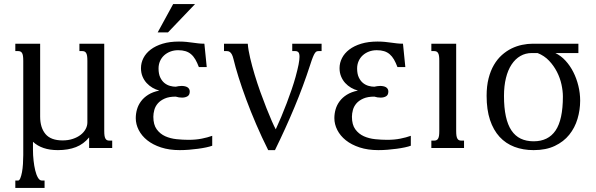

<svg xmlns="http://www.w3.org/2000/svg" viewBox="-20 -736 2964 955"><path d="M144 10.7Q144 36.1 147 63Q149.9 89.8 155.3 111.8Q160.6 133.8 168.9 147.9Q177.2 162.1 188.5 162.1H201.7V198.7H56.2V162.1H69.8Q76.2 162.1 81.1 150.4Q85.9 138.7 89.4 120.4Q92.8 102.1 94.2 79.6Q95.7 57.1 95.7 35.2V-433.6Q95.7 -448.7 94.2 -458Q92.8 -467.3 89.4 -472.7Q85.9 -478 81.1 -480Q76.2 -481.9 69.8 -481.9H56.2V-518.6H179.7V-155.8Q179.7 -101.1 206.3 -69.3Q232.9 -37.6 291.5 -37.6Q319.3 -37.6 342 -45.2Q364.7 -52.7 380.9 -65.2Q397 -77.6 405.8 -93.8Q414.6 -109.9 414.6 -127V-433.6Q414.6 -448.7 413.1 -458Q411.6 -467.3 408.2 -472.7Q404.8 -478 399.9 -480Q395 -481.9 388.7 -481.9H375V-518.6H498.5V-85Q498.5 -69.8 500 -60.5Q501.5 -51.3 504.9 -45.9Q508.3 -40.5 512.9 -38.6Q517.6 -36.6 524.4 -36.6H538.1V0H423.3V-52.7Q396.5 -19.5 357.9 -4.4Q319.3 10.7 268.1 10.7Q227.5 10.7 196.8 0.2Q166 -10.3 144 -30.8Z M866.2 -486.3Q845.2 -486.3 827.4 -479.5Q809.6 -472.7 796.4 -460.7Q783.2 -448.7 775.9 -431.9Q768.6 -415 768.6 -395.5Q768.6 -368.7 776.9 -351.1Q785.2 -333.5 797.9 -323.2Q810.5 -313 825.7 -308.8Q840.8 -304.7 854 -304.7Q860.8 -306.2 868.2 -307.4Q875.5 -308.6 883.3 -308.6Q891.1 -308.6 898.4 -307.1Q905.8 -305.7 911.4 -302.5Q917 -299.3 920.4 -293.9Q923.8 -288.6 923.8 -280.8Q923.8 -263.7 912.6 -257.1Q901.4 -250.5 885.7 -250.5Q877.9 -250.5 869.9 -251.7Q861.8 -252.9 854 -255.4Q820.8 -255.4 799.3 -245.8Q777.8 -236.3 765.1 -221.7Q752.4 -207 747.6 -189.2Q742.7 -171.4 742.7 -155.3Q742.7 -115.7 759.5 -92.8Q776.4 -69.8 802 -58.3Q827.6 -46.9 858.4 -43.7Q889.2 -40.5 917.5 -40.5Q954.1 -40.5 983.4 -46.4Q1012.7 -52.2 1035.6 -60.5V-11.2Q1023.9 -6.8 1005.6 -2.9Q987.3 1 965.6 3.9Q943.8 6.8 920.2 8.8Q896.5 10.7 874 10.7Q821.8 10.7 781 -2.7Q740.2 -16.1 712.4 -38.3Q684.6 -60.5 669.9 -89.4Q655.3 -118.2 655.3 -148.4Q655.3 -170.4 661.4 -191.9Q667.5 -213.4 681.4 -232.2Q695.3 -251 717.5 -264.9Q739.7 -278.8 772.5 -285.6Q754.9 -290 738.5 -299.6Q722.2 -309.1 709.2 -323.2Q696.3 -337.4 688.7 -356Q681.2 -374.5 681.2 -397Q681.2 -423.3 693.4 -447.3Q705.6 -471.2 729.5 -489.5Q753.4 -507.8 788.8 -518.6Q824.2 -529.3 870.1 -529.3Q891.1 -529.3 907.2 -527.6Q923.3 -525.9 937.7 -523.9Q952.1 -522 966.1 -520.3Q980 -518.6 996.6 -518.6L1008.3 -402.3H969.2Q960.9 -424.3 951.7 -440.2Q942.4 -456.1 930.4 -466.3Q918.5 -476.6 902.8 -481.4Q887.2 -486.3 866.2 -486.3ZM841.3 -715.8H950.2L815.4 -574.7H764.2Z M1347.7 10.7H1314Q1281.7 -53.7 1254.2 -117.9Q1226.6 -182.1 1204.6 -241.5Q1182.6 -300.8 1166.5 -352.3Q1150.4 -403.8 1141.1 -442.9Q1137.7 -457 1133.3 -465.1Q1128.9 -473.1 1124 -476.8Q1119.1 -480.5 1114.7 -481.2Q1110.4 -481.9 1107.4 -481.9H1094.2V-518.6H1212.4Q1214.8 -487.3 1224.4 -447Q1233.9 -406.7 1246.8 -364Q1259.8 -321.3 1275.1 -278.3Q1290.5 -235.4 1305.2 -198.5Q1319.8 -161.6 1332 -133.8Q1344.2 -106 1351.6 -92.8Q1364.7 -121.1 1378.9 -154.8Q1393.1 -188.5 1406.2 -223.1Q1419.4 -257.8 1430.9 -291.5Q1442.4 -325.2 1450.2 -353.5Q1460.4 -391.1 1465.1 -415Q1469.7 -439 1469.7 -453.1Q1469.7 -470.2 1464.1 -476.1Q1458.5 -481.9 1448.7 -481.9H1433.6V-518.6H1579.6V-481.9H1565.4Q1560.1 -481.9 1555.7 -480.5Q1551.3 -479 1546.6 -472.4Q1542 -465.8 1536.4 -452.1Q1530.8 -438.5 1522.9 -413.6Q1488.8 -308.1 1444.8 -202.9Q1400.9 -97.7 1347.7 10.7Z M1854 -486.3Q1833 -486.3 1815.2 -479.5Q1797.4 -472.7 1784.2 -460.7Q1771 -448.7 1763.7 -431.9Q1756.3 -415 1756.3 -395.5Q1756.3 -368.7 1764.6 -351.1Q1772.9 -333.5 1785.6 -323.2Q1798.3 -313 1813.5 -308.8Q1828.6 -304.7 1841.8 -304.7Q1848.6 -306.2 1856 -307.4Q1863.3 -308.6 1871.1 -308.6Q1878.9 -308.6 1886.2 -307.1Q1893.6 -305.7 1899.2 -302.5Q1904.8 -299.3 1908.2 -293.9Q1911.6 -288.6 1911.6 -280.8Q1911.6 -263.7 1900.4 -257.1Q1889.2 -250.5 1873.5 -250.5Q1865.7 -250.5 1857.7 -251.7Q1849.6 -252.9 1841.8 -255.4Q1808.6 -255.4 1787.1 -245.8Q1765.6 -236.3 1752.9 -221.7Q1740.2 -207 1735.4 -189.2Q1730.5 -171.4 1730.5 -155.3Q1730.5 -115.7 1747.3 -92.8Q1764.2 -69.8 1789.8 -58.3Q1815.4 -46.9 1846.2 -43.7Q1877 -40.5 1905.3 -40.5Q1941.9 -40.5 1971.2 -46.4Q2000.5 -52.2 2023.4 -60.5V-11.2Q2011.7 -6.8 1993.4 -2.9Q1975.1 1 1953.4 3.9Q1931.6 6.8 1908 8.8Q1884.3 10.7 1861.8 10.7Q1809.6 10.7 1768.8 -2.7Q1728 -16.1 1700.2 -38.3Q1672.4 -60.5 1657.7 -89.4Q1643.1 -118.2 1643.1 -148.4Q1643.1 -170.4 1649.2 -191.9Q1655.3 -213.4 1669.2 -232.2Q1683.1 -251 1705.3 -264.9Q1727.5 -278.8 1760.3 -285.6Q1742.7 -290 1726.3 -299.6Q1710 -309.1 1697 -323.2Q1684.1 -337.4 1676.5 -356Q1668.9 -374.5 1668.9 -397Q1668.9 -423.3 1681.2 -447.3Q1693.4 -471.2 1717.3 -489.5Q1741.2 -507.8 1776.6 -518.6Q1812 -529.3 1857.9 -529.3Q1878.9 -529.3 1895 -527.6Q1911.1 -525.9 1925.5 -523.9Q1939.9 -522 1953.9 -520.3Q1967.8 -518.6 1984.4 -518.6L1996.1 -402.3H1957Q1948.7 -424.3 1939.5 -440.2Q1930.2 -456.1 1918.2 -466.3Q1906.2 -476.6 1890.6 -481.4Q1875 -486.3 1854 -486.3Z M2249 -518.6V-85Q2249 -69.8 2250.5 -60.5Q2252 -51.3 2255.4 -45.9Q2258.8 -40.5 2263.4 -38.6Q2268.1 -36.6 2274.9 -36.6H2288.1V0H2125.5V-36.6H2139.2Q2145.5 -36.6 2150.4 -38.6Q2155.3 -40.5 2158.7 -45.9Q2162.1 -51.3 2163.6 -60.5Q2165 -69.8 2165 -85V-433.6Q2165 -448.7 2163.6 -458Q2162.1 -467.3 2158.7 -472.7Q2155.3 -478 2150.4 -480Q2145.5 -481.9 2139.2 -481.9H2125.5V-518.6Z M2742.2 -472.2Q2770 -459 2792.7 -434.3Q2815.4 -409.7 2831.5 -377.9Q2847.7 -346.2 2856.7 -309.3Q2865.7 -272.5 2865.7 -235.4Q2865.7 -189 2852.5 -144.8Q2839.4 -100.6 2811.5 -65.9Q2783.7 -31.2 2739.7 -10.3Q2695.8 10.7 2634.3 10.7Q2582 10.7 2538.8 -5.6Q2495.6 -22 2464.8 -55.4Q2434.1 -88.9 2417.2 -139.6Q2400.4 -190.4 2400.4 -259.3Q2400.4 -308.1 2410.2 -346.2Q2419.9 -384.3 2436.8 -413.1Q2453.6 -441.9 2476.3 -462.2Q2499 -482.4 2524.4 -494.9Q2549.8 -507.3 2576.9 -512.9Q2604 -518.6 2629.9 -518.6H2856.9V-472.2ZM2779.8 -255.9Q2779.8 -283.7 2772.7 -316.2Q2765.6 -348.6 2750.2 -378.7Q2734.9 -408.7 2711.2 -433.8Q2687.5 -459 2653.8 -472.2H2625.5Q2593.8 -472.2 2568.4 -457.5Q2543 -442.9 2524.7 -415.3Q2506.3 -387.7 2496.6 -348.1Q2486.8 -308.6 2486.8 -258.8Q2486.8 -200.2 2496.1 -157.5Q2505.4 -114.7 2523.9 -87.2Q2542.5 -59.6 2570.1 -46.4Q2597.7 -33.2 2634.3 -33.2Q2707 -33.2 2743.4 -86.9Q2779.8 -140.6 2779.8 -255.9Z"/></svg>

Font: Arian AMU Serif
Style: Regular
Weight: 400
Designer: Ruben Hakobyan (Tarumian)
Foundry: Ruben Hakobyan (Tarumian)
Version: Version 1.002